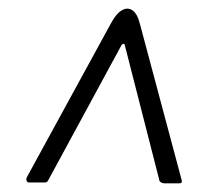

<svg xmlns="http://www.w3.org/2000/svg" viewBox="-20 -560 516 444"><path d="M269 -454Q268 -460 264.5 -458.5Q261 -457 259 -452L92 -144Q90 -140 88 -139Q86 -138 82 -138H47Q43 -138 41.5 -142Q40 -146 42 -150L236 -505Q248 -528 261.5 -536Q275 -544 286.5 -536Q298 -528 304 -503L400 -144Q401 -140 400 -138Q399 -136 394 -136H360Q356 -136 352 -138.5Q348 -141 348 -145Z"/></svg>

Font: Libre Franklin Thin ExtraLight
Style: Italic
Weight: 250
Italic angle: -8°
Version: Version 3.000